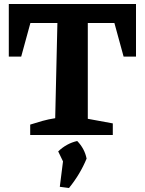

<svg xmlns="http://www.w3.org/2000/svg" viewBox="-20 -675 723 960"><path d="M660 -655V-392H598L552 -560H419V-81L544 -58V0H131V-52Q162 -62 192.5 -70.5Q223 -79 256 -84L267 -560H132L86 -392H24V-655ZM279 259 295 132 271 82Q313 42 366 30Q403 68 413 118Q381 196 325 265Z"/></svg>

Font: Piazzolla SC
Style: Bold
Weight: 700
Designer: Juan Pablo del Peral
Foundry: Huerta Tipografica
Version: Version 1.330